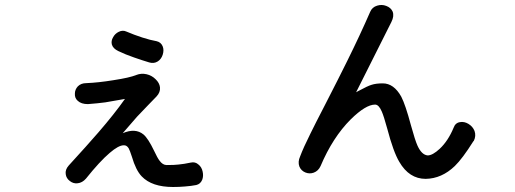

<svg xmlns="http://www.w3.org/2000/svg" viewBox="-20 -748 2040 760"><path d="M480.5 -623Q465.8 -629.9 450.2 -622.1Q435.5 -615.2 427.7 -600.6Q418.9 -585.9 422.9 -571.3Q427.7 -555.7 448.2 -545.9Q476.6 -532.2 510.7 -520.5Q541 -509.8 570.3 -501Q588.9 -495.1 604.5 -504.9Q618.2 -513.7 624 -531.2Q629.9 -549.8 624 -564.5Q617.2 -581.1 599.6 -585Q576.2 -588.9 543 -599.6Q509.8 -610.4 480.5 -623ZM321.3 -418.9Q300.8 -418.9 288.1 -406.2Q276.4 -393.6 276.4 -377Q275.4 -359.4 288.1 -348.6Q301.8 -335.9 328.1 -335.9Q367.2 -338.9 396.5 -342.8Q416 -345.7 463.9 -354.5L474.6 -356.4Q432.6 -296.9 370.1 -224.6Q326.2 -173.8 252 -92.8Q237.3 -76.2 240.2 -58.6Q242.2 -42 256.8 -31.2Q270.5 -20.5 287.1 -22.5Q305.7 -24.4 320.3 -41Q375 -109.4 414.1 -142.6Q449.2 -172.9 469.7 -172.9Q481.4 -173.8 489.3 -161.1Q494.1 -152.3 502 -127.9Q517.6 -74.2 541 -49.8Q581.1 -7.8 665 -7.8Q689.5 -7.8 711.9 -9.8Q737.3 -11.7 756.8 -15.6Q773.4 -19.5 780.3 -36.1Q786.1 -50.8 782.2 -68.4Q778.3 -86.9 765.6 -96.7Q752.9 -108.4 735.4 -104.5Q708 -98.6 686.5 -96.7Q671.9 -94.7 639.6 -94.7Q624 -94.7 611.3 -112.3Q603.5 -122.1 589.8 -151.4Q566.4 -200.2 547.9 -215.8Q515.6 -242.2 465.8 -220.7Q495.1 -254.9 522.5 -286.1Q539.1 -303.7 567.4 -333L599.6 -366.2Q615.2 -382.8 613.3 -402.3Q611.3 -419.9 595.7 -434.6Q581.1 -449.2 560.5 -454.1Q539.1 -459 519.5 -451.2Q493.2 -440.4 429.7 -430.7Q370.1 -420.9 321.3 -418.9Z M1445.3 -701.2Q1406.2 -611.3 1354.5 -506.8Q1324.2 -445.3 1267.6 -335Q1225.6 -253.9 1209 -219.7Q1180.7 -163.1 1168 -128.9Q1158.2 -107.4 1165 -88.9Q1171.9 -72.3 1188.5 -65.4Q1205.1 -58.6 1221.7 -64.5Q1240.2 -71.3 1249 -90.8Q1296.9 -204.1 1368.2 -275.4Q1427.7 -334 1464.8 -334Q1479.5 -334 1491.2 -306.6Q1499 -289.1 1512.7 -239.3Q1537.1 -146.5 1560.5 -107.4Q1599.6 -40 1665 -40Q1728.5 -41 1780.3 -90.8Q1810.5 -120.1 1853.5 -188.5L1855.5 -190.4Q1865.2 -210 1858.4 -229.5Q1851.6 -247.1 1834 -257.8Q1817.4 -267.6 1800.8 -264.6Q1782.2 -261.7 1775.4 -242.2Q1753.9 -190.4 1720.7 -159.2Q1692.4 -132.8 1672.9 -132.8Q1649.4 -134.8 1632.8 -170.9Q1623 -192.4 1606.4 -252.9Q1585 -333 1568.4 -365.2Q1539.1 -418 1495.1 -418Q1467.8 -418 1450.2 -412.1Q1436.5 -408.2 1398.4 -387.7L1389.6 -382.8L1529.3 -661.1Q1541 -684.6 1534.2 -702.1Q1527.3 -717.8 1508.8 -724.6Q1491.2 -731.4 1472.7 -725.6Q1453.1 -719.7 1445.3 -701.2Z"/></svg>

Font: Gungsuh
Style: Regular
Weight: 400
Version: Version 2.21